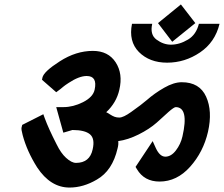

<svg xmlns="http://www.w3.org/2000/svg" viewBox="-20 -818 1008 864"><path d="M794 -798 859 -714 755 -630 691 -714ZM749 -617Q788 -617 826 -640Q863 -662 875 -711H968Q948 -628 880 -582Q812 -536 732 -536Q653 -536 605 -584Q558 -632 574 -711H665Q654 -662 684 -640Q715 -617 749 -617ZM724 -113Q750 -113 771.5 -141Q793 -169 801 -204Q831 -335 771 -336Q763 -336 738 -314Q729 -306 710.5 -289Q692 -272 685 -266Q652 -237 604 -213Q556 -189 512 -183Q514 -168 509 -150Q486 -50 416 -10Q355 26 293 26Q207 26 147 -65Q101 -138 82 -210Q75 -236 77 -244L80 -256L175 -304L181 -287Q199 -238 235 -168Q254 -129 277 -108Q302 -85 322 -85Q384 -85 397 -146Q408 -194 385 -213.5Q362 -233 306 -233L265 -221L233 -336H266Q309 -336 353 -358Q399 -381 406 -415Q419 -476 370 -476Q336 -476 289 -445Q272 -434 265 -428Q255 -419 233 -403L169 -459L171 -469Q177 -496 249 -542Q322 -589 398 -589Q467 -589 500.5 -537.5Q534 -486 517 -414Q504 -356 458 -313Q463 -311 474.5 -303.5Q486 -296 495.5 -292.5Q505 -289 517 -289Q535 -289 570 -314Q618 -348 641 -368Q675 -398 718.5 -423Q762 -448 798 -448Q878 -448 907.5 -383Q937 -318 916 -225Q895 -134 835.5 -67.5Q776 -1 698 -1Q629 -1 596 -57L590 -67L667 -183L681 -152Q699 -113 724 -113Z"/></svg>

Font: Miedinger
Style: Bold-Italic
Weight: 700
Italic angle: -13°
Version: Version 001.000